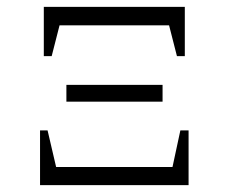

<svg xmlns="http://www.w3.org/2000/svg" viewBox="-20 -541 669 561"><path d="M108 -377V-521H520V-377H497L474 -467H154L131 -377ZM174 -244V-293H455V-244ZM97 0V-160H119L144 -53H484L507 -160H531V0Z"/></svg>

Font: Piazzolla SC Light
Style: Regular
Weight: 300
Designer: Juan Pablo del Peral
Foundry: Huerta Tipografica
Version: Version 1.330